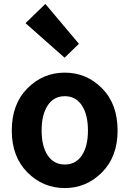

<svg xmlns="http://www.w3.org/2000/svg" viewBox="-20 -944 666 978"><path d="M310 14Q199 14 119.5 -66Q40 -146 40 -279Q40 -414 119.5 -494Q199 -574 310 -574Q421 -574 500 -494Q579 -414 579 -279Q579 -146 499.5 -66Q420 14 310 14ZM428 -279Q428 -360 397 -407Q366 -454 310 -454Q254 -454 223 -407Q192 -360 192 -279Q192 -199 223 -152.5Q254 -106 310 -106Q366 -106 397 -152.5Q428 -199 428 -279ZM309 -650 110 -826 211 -924 382 -721Z"/></svg>

Font: Noto Sans Korean Bold
Style: Bold
Weight: 700
Designer: Ryoko NISHIZUKA  (kana & ideographs); Paul D. Hunt (Latin, Greek & Cyrillic); Wenlong ZHANG  (bopomofo); Sandoll Communi
Foundry: Adobe Systems Incorporated
Version: Version 1.000;PS 1;hotconv 1.0.78;makeotf.lib2.5.61930